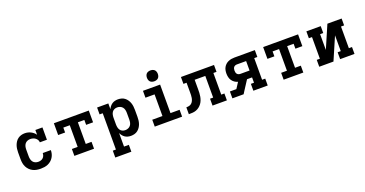

<svg xmlns="http://www.w3.org/2000/svg" viewBox="-41 -1593 5033 2651"><g transform="rotate(-20 2475.0 -267.5)"><path d="M298 8Q268 8 239 3Q210 -2 184 -15Q158 -28 137 -49Q116 -70 102.5 -96.5Q89 -123 84 -152Q79 -181 79 -210V-310Q79 -336 82.5 -362.5Q86 -389 95 -414Q104 -439 119 -461Q134 -483 155.5 -498.5Q177 -514 202.5 -521Q228 -528 254 -528Q277 -528 299 -523Q321 -518 341 -508Q361 -498 378.5 -483.5Q396 -469 409 -450V-520H513V-339H409Q409 -359 398.5 -376Q388 -393 372.5 -404.5Q357 -416 337.5 -421.5Q318 -427 299 -427Q277 -427 256 -418.5Q235 -410 221.5 -392.5Q208 -375 203 -353.5Q198 -332 198 -310V-210Q198 -188 203 -166.5Q208 -145 221 -127.5Q234 -110 255 -101.5Q276 -93 298 -93Q317 -93 335.5 -98.5Q354 -104 368 -117Q382 -130 389 -148.5Q396 -167 396 -186H515Q515 -158 508 -131.5Q501 -105 486.5 -81.5Q472 -58 451 -40Q430 -22 404.5 -11Q379 0 352 4Q325 8 298 8Z M793 0V-101H878V-419H783V-347H681V-520H1194V-347H1092V-419H997V-101H1082V0Z M1316 215V114H1362V-419H1316V-520H1481V-435Q1490 -456 1504.5 -474Q1519 -492 1537.5 -504.5Q1556 -517 1578.5 -522.5Q1601 -528 1624 -528Q1650 -528 1676 -521Q1702 -514 1722.5 -498Q1743 -482 1758 -460Q1773 -438 1781.5 -413Q1790 -388 1793 -362Q1796 -336 1796 -310V-210Q1796 -184 1793 -158Q1790 -132 1781.5 -107Q1773 -82 1758 -60Q1743 -38 1722.5 -22Q1702 -6 1676 1Q1650 8 1624 8Q1601 8 1578.5 2.5Q1556 -3 1537.5 -15.5Q1519 -28 1504.5 -46Q1490 -64 1481 -85V114H1552V215ZM1576 -93Q1598 -93 1619 -101.5Q1640 -110 1653.5 -127Q1667 -144 1672 -166Q1677 -188 1677 -210V-310Q1677 -332 1672 -354Q1667 -376 1653.5 -393Q1640 -410 1619 -418.5Q1598 -427 1576 -427Q1554 -427 1534 -418Q1514 -409 1502 -391.5Q1490 -374 1485.5 -352.5Q1481 -331 1481 -310V-210Q1481 -189 1485.5 -167.5Q1490 -146 1502 -128.5Q1514 -111 1534 -102Q1554 -93 1576 -93Z M1974 0V-101H2124V-419H1990V-520H2242V-101H2376V0ZM2183 -590Q2167 -590 2151 -595Q2135 -600 2124 -611Q2113 -622 2108 -638Q2103 -654 2103 -670Q2103 -686 2108 -702Q2113 -718 2124 -729Q2135 -740 2151 -745Q2167 -750 2183 -750Q2199 -750 2215 -745Q2231 -740 2242 -729Q2253 -718 2258 -702Q2263 -686 2263 -670Q2263 -654 2258 -638Q2253 -622 2242 -611Q2231 -600 2215 -595Q2199 -590 2183 -590Z M2475 0V-101Q2496 -101 2516.5 -105.5Q2537 -110 2552.5 -124Q2568 -138 2576.5 -157Q2585 -176 2589 -196.5Q2593 -217 2593.5 -238Q2594 -259 2594 -279V-419H2548V-520H3034V-419H2988V-101H3034V0H2823V-101H2869V-419H2713V-281Q2713 -254 2712 -227Q2711 -200 2706 -173.5Q2701 -147 2691.5 -122Q2682 -97 2666 -75.5Q2650 -54 2628.5 -37.5Q2607 -21 2581.5 -12Q2556 -3 2529 -1.5Q2502 0 2475 0Z M3115 0V-101H3210L3266 -188Q3240 -195 3218 -210.5Q3196 -226 3181 -248Q3166 -270 3160 -296.5Q3154 -323 3154 -350Q3154 -373 3158.5 -396.5Q3163 -420 3174.5 -440.5Q3186 -461 3203.5 -477Q3221 -493 3242.5 -502.5Q3264 -512 3287 -516Q3310 -520 3334 -520H3634V-419H3588V-101H3634V0H3423V-101H3469V-179H3395L3305 -40L3280 0ZM3334 -280H3469V-419H3334Q3320 -419 3307.5 -414Q3295 -409 3287 -399Q3279 -389 3276 -376Q3273 -363 3273 -350Q3273 -336 3276 -323Q3279 -310 3287 -300Q3295 -290 3307.5 -285Q3320 -280 3334 -280Z M3868 0V-101H3953V-419H3858V-347H3756V-520H4269V-347H4167V-419H4072V-101H4157V0Z M4391 0V-101H4437V-419H4391V-520H4602V-419H4556V-187L4700 -520H4909V-419H4863V-101H4909V0H4698V-101H4744V-333L4600 0Z"/></g></svg>

Font: Iosevka Plex Etoile
Style: Bold
Weight: 700
Designer: Belleve Invis
Foundry: Belleve Invis
Version: Version 25.1.1; ttfautohint (v1.8.4)